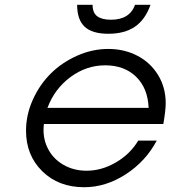

<svg xmlns="http://www.w3.org/2000/svg" viewBox="-20 -763 707 796"><path d="M553.2 -180.2H629.9Q584 -93.8 501.2 -40.3Q418.5 13.2 329.1 13.2Q222.7 13.2 155.3 -53Q87.9 -119.1 87.9 -221.2Q87.9 -287.1 116.2 -349.9Q144.5 -412.6 190.9 -458.5Q237.3 -504.4 300 -532.2Q362.8 -560.1 429.2 -560.1Q495.1 -560.1 549.3 -532Q603.5 -503.9 635.3 -452.1Q667 -400.4 667 -335Q667 -306.2 657.2 -249H162.1Q155.3 -195.3 176.8 -150.6Q198.2 -106 241.5 -80.6Q284.7 -55.2 338.9 -55.2Q401.4 -55.2 460.4 -89.6Q519.5 -124 553.2 -180.2ZM176.8 -315.9H596.2Q592.8 -397.5 544.2 -444.8Q495.6 -492.2 416 -492.2Q337.9 -492.2 272 -443.4Q206.1 -394.5 176.8 -315.9ZM299.8 -743.2H363.8Q363.8 -709.5 383.5 -695.3Q403.3 -681.2 439.9 -681.2Q517.6 -681.2 540 -743.2H604Q582 -681.2 539.1 -652.1Q496.1 -623 429.2 -623Q362.3 -623 331.1 -652.1Q299.8 -681.2 299.8 -743.2Z"/></svg>

Font: Involve
Style: Italic
Weight: 400
Italic angle: -10.5°
Designer: Stefan Peev
Foundry: Context Ltd.
Version: Version 1.001